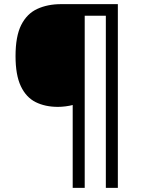

<svg xmlns="http://www.w3.org/2000/svg" viewBox="-20 -780 695 927"><path d="M549 127H491V-704H389V127H331V-273Q316 -269 296.5 -266.5Q277 -264 260 -264Q198 -264 152 -287Q106 -310 80.5 -364Q55 -418 55 -509Q55 -605 82.5 -659.5Q110 -714 160 -737Q210 -760 275 -760H549Z"/></svg>

Font: Noto Sans Tifinagh
Style: Regular
Weight: 400
Designer: JamraPatel
Foundry: JamraPatel LLC
Version: Version 2.004; ttfautohint (v1.8.4.7-5d5b)